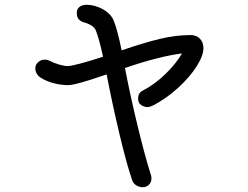

<svg xmlns="http://www.w3.org/2000/svg" viewBox="-20 -777 1040 805"><path d="M833 -575Q833 -544 804.5 -499Q776 -454 727.5 -409.5Q679 -365 624 -336Q608 -328 599 -328Q585 -328 572 -336.5Q559 -345 559 -363Q559 -375 563.5 -383.5Q568 -392 580 -398Q630 -424 674.5 -467.5Q719 -511 743 -553Q648 -541 504 -492Q525 -381 556 -253Q587 -125 611 -49Q615 -40 615 -30Q615 -13 604.5 -2.5Q594 8 578 8Q565 8 552 0.5Q539 -7 534 -22Q510 -92 480.5 -216.5Q451 -341 427 -465Q297 -420 266 -420Q238 -420 207.5 -427.5Q177 -435 151 -451Q140 -458 134 -468.5Q128 -479 128 -490Q128 -506 140 -516.5Q152 -527 167 -527Q178 -527 186 -523Q208 -512 229 -506Q250 -500 263 -500Q290 -500 412 -539Q397 -610 382 -649Q372 -673 329 -684Q314 -690 308 -699Q302 -708 302 -724Q302 -740 314 -748.5Q326 -757 343 -757Q378 -757 412.5 -737.5Q447 -718 458 -687Q472 -653 490 -566Q587 -599 652.5 -614.5Q718 -630 779 -630Q803 -630 818 -615Q833 -600 833 -575Z"/></svg>

Font: Tsukimi Rounded Medium
Style: Regular
Weight: 500
Designer: Takashi Funayama
Foundry: Takashi Funayama
Version: Version 1.032; ttfautohint (v1.8.3)